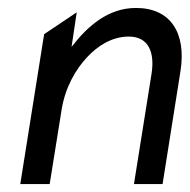

<svg xmlns="http://www.w3.org/2000/svg" viewBox="-20 -463 477 483"><path d="M31 0H105L135 -187C144 -243 170 -288 199 -319C225 -347 261 -371 304 -371C354 -371 370 -331 361 -276L317 0H389L434 -284C449 -379 410 -443 322 -443C252 -443 200 -397 160 -345L173 -432L91 -377Z"/></svg>

Font: Charger Pro
Style: NarObl
Weight: 400
Designer: Jasper
Foundry: Cannot Into Space Fonts
Version: Version 1.09